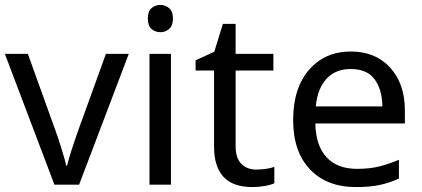

<svg xmlns="http://www.w3.org/2000/svg" viewBox="-20 -757 1730 787"><path d="M203.1 0 0 -536.1H94.2L208 -220.2L220.7 -183.6Q227.1 -164.1 232.9 -144.5L244.1 -107.4Q249 -89.8 251 -78.1H254.9Q257.8 -89.8 262.9 -107.9Q268.1 -126 274.4 -145.5L287.6 -184.6Q293.9 -204.1 299.8 -220.2L414.1 -536.1H507.8L304.2 0Z M680.7 0H592.8V-536.1H680.7ZM689 -681.2Q689 -651.9 673.3 -638.4Q657.7 -625 637.7 -625Q615.7 -625 600.8 -638.4Q585.9 -651.9 585.9 -681.2Q585.9 -710 600.8 -723.4Q615.7 -736.8 637.7 -736.8Q657.7 -736.8 673.3 -723.4Q689 -710 689 -681.2Z M1104.5 -73.2V-5.9Q1090.8 1 1064.7 5.4Q1038.6 9.8 1014.6 9.8Q934.6 9.8 896 -32.2Q857.4 -74.2 857.4 -155.8V-467.8H781.7V-509.8L858.4 -544.9L893.6 -659.2H945.8V-536.1H1100.6V-467.8H945.8V-158.2Q945.8 -108.9 969.2 -85.4Q992.7 -62 1029.8 -62Q1049.8 -62 1070.8 -64.9Q1091.8 -67.9 1104.5 -73.2Z M1418.5 -545.9Q1519 -545.9 1579.3 -479.7Q1639.6 -413.6 1639.6 -304.2V-251H1272.5Q1274.4 -159.7 1318.6 -112.3Q1362.8 -64.9 1443.4 -64.9Q1495.1 -64.9 1534.4 -74.7Q1573.7 -84.5 1615.2 -102.1V-24.9Q1574.7 -6.8 1534.7 1.5Q1494.6 9.8 1439.5 9.8Q1319.3 9.8 1250.5 -63Q1181.6 -135.7 1181.6 -264.2Q1181.6 -396 1246.8 -470.9Q1312 -545.9 1418.5 -545.9ZM1274.4 -320.8H1547.4Q1546.4 -390.1 1515.4 -432.1Q1484.4 -474.1 1417.5 -474.1Q1354.5 -474.1 1317.9 -433.6Q1281.2 -393.1 1274.4 -320.8Z"/></svg>

Font: NotoSansMyanmarRegular
Style: Regular
Weight: 400
Designer: Monotype Design team
Foundry: Monotype Imaging Inc.
Version: Version 1.05